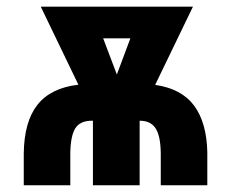

<svg xmlns="http://www.w3.org/2000/svg" viewBox="-20 -548 684 568"><path d="M50.3 0V-93.8Q51.3 -188 90.8 -238Q130.4 -288.1 211.9 -297.4L100.6 -528.3H550.8L439 -296.9Q517.1 -285.6 554.2 -235.6Q591.3 -185.5 593.3 -98.1V0H455.6V-93.8Q455.1 -145.5 440.4 -168.2Q425.8 -190.9 393.1 -190.9V0H254.9V-190.9H252.4Q217.3 -190.9 203.1 -168.9Q189 -147 188 -96.7V0ZM325.7 -327.6 365.7 -434.6H285.2Z"/></svg>

Font: Roboto Condensed
Style: Bold
Weight: 700
Designer: Google
Version: Version 2.134; 2016